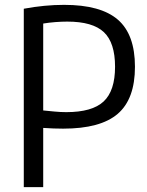

<svg xmlns="http://www.w3.org/2000/svg" viewBox="-20 -771 607 791"><path d="M78 -735Q164 -751 244 -751Q395 -751 465.5 -690Q536 -629 536 -496Q536 -363 465 -302Q394 -241 240 -241Q201 -241 158 -244V0H78ZM253 -309Q360 -309 407 -353Q454 -397 454 -496Q454 -595 408 -638.5Q362 -682 257 -682Q234 -682 208 -680Q182 -678 158 -674V-316Q178 -314 204 -311.5Q230 -309 253 -309Z"/></svg>

Font: Encode Sans Condensed
Style: Regular
Weight: 400
Designer: Pablo Impallari, Andres Torresi
Foundry: Pablo Impallari, Andres Torresi
Version: Version 1.000; ttfautohint (v1.00) -l 8 -r 50 -G 200 -x 14 -